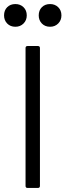

<svg xmlns="http://www.w3.org/2000/svg" viewBox="-32 -927 323 947"><path d="M94 -10V-690Q94 -700 104 -700H155Q165 -700 165 -690V-10Q165 0 155 0H104Q94 0 94 -10ZM159 -851Q159 -876 174.5 -891.5Q190 -907 215 -907Q239 -907 255 -891.5Q271 -876 271 -851Q271 -827 255 -811Q239 -795 215 -795Q190 -795 174.5 -811Q159 -827 159 -851ZM-12 -851Q-12 -876 3.5 -891.5Q19 -907 44 -907Q68 -907 84 -891.5Q100 -876 100 -851Q100 -827 84 -811Q68 -795 44 -795Q19 -795 3.5 -811Q-12 -827 -12 -851Z"/></svg>

Font: Barlow
Style: Regular
Weight: 400
Designer: Jeremy Tribby
Foundry: Tribby Type
Version: Version 1.408;December 10, 2018;FontCreator 11.5.0.2430 64-b